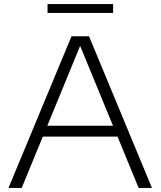

<svg xmlns="http://www.w3.org/2000/svg" viewBox="-20 -917 784 937"><path d="M21.5 0 329 -740H414.5L721.5 0H656.5L553.5 -250.5H189L86 0ZM211 -303.5H531.5L371 -693ZM212 -854V-897H532V-854Z"/></svg>

Font: Encode Sans Exp Lt
Style: Regular
Weight: 300
Width: 7
Designer: Multiple Designers
Foundry: Impallari Type
Version: Version 3.002; ttfautohint (v1.8.3) -l 8 -r 50 -G 200 -x 14 